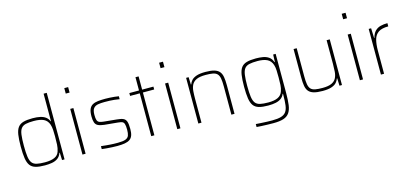

<svg xmlns="http://www.w3.org/2000/svg" viewBox="-75 -1304 4419 2071"><g transform="rotate(-15 2135.0 -268.5)"><path d="M276 8Q212 8 172.5 -3.5Q133 -15 112 -43.5Q91 -72 83 -123.5Q75 -175 75 -255Q75 -335 83 -386.5Q91 -438 112 -466.5Q133 -495 172.5 -506.5Q212 -518 276 -518Q325 -518 361 -510Q397 -502 421 -484Q445 -466 457 -436H461V-743H496V0H468L465 -83H461Q447 -43 418.5 -23.5Q390 -4 353 2Q316 8 276 8ZM286 -24Q352 -24 392 -42Q432 -60 445 -100Q457 -136 459 -175Q461 -214 461 -269Q461 -305 459 -339Q457 -373 448 -400Q432 -447 392 -466.5Q352 -486 281 -486Q226 -486 192 -478Q158 -470 140 -446.5Q122 -423 116 -377Q110 -331 110 -255Q110 -179 116.5 -133Q123 -87 141 -63.5Q159 -40 194 -32Q229 -24 286 -24Z M692 -682V-743H735V-682ZM696 0V-510H731V0Z M1085 8Q1059 8 1027.5 6.5Q996 5 966 2.5Q936 0 912 -3V-36Q947 -32 971 -30Q995 -28 1014.5 -26.5Q1034 -25 1053.5 -24.5Q1073 -24 1099 -24Q1157 -24 1185 -35Q1213 -46 1222 -70Q1231 -94 1231 -133Q1231 -179 1224 -199.5Q1217 -220 1200.5 -226Q1184 -232 1154 -235L1006 -249Q962 -254 938 -266Q914 -278 905 -304Q896 -330 896 -373Q896 -423 908.5 -452.5Q921 -482 946 -496Q971 -510 1007 -514Q1043 -518 1089 -518Q1112 -518 1138.5 -516.5Q1165 -515 1191 -512.5Q1217 -510 1238 -506V-473Q1209 -478 1183.5 -481Q1158 -484 1131.5 -485Q1105 -486 1072 -486Q1031 -486 999 -480.5Q967 -475 949 -453Q931 -431 931 -380Q931 -340 938 -320.5Q945 -301 962.5 -294Q980 -287 1010 -284L1153 -270Q1199 -266 1223 -255Q1247 -244 1256.5 -216.5Q1266 -189 1266 -133Q1266 -89 1256 -61.5Q1246 -34 1224 -19Q1202 -4 1167.5 2Q1133 8 1085 8Z M1464 0V-478H1356V-510H1464V-658H1499V-510H1625V-478H1499V0Z M1751 -682V-743H1794V-682ZM1755 0V-510H1790V0Z M1990 0V-510H2018L2021 -427H2025Q2033 -451 2051 -471.5Q2069 -492 2106 -505Q2143 -518 2207 -518Q2268 -518 2305 -507Q2342 -496 2361.5 -473Q2381 -450 2387.5 -412Q2394 -374 2394 -320V0H2359V-315Q2359 -371 2353 -404.5Q2347 -438 2330 -456Q2313 -474 2281.5 -480Q2250 -486 2200 -486Q2134 -486 2098 -469Q2062 -452 2046.5 -421.5Q2031 -391 2028 -350.5Q2025 -310 2025 -264V0Z M2774 206Q2742 206 2707.5 205Q2673 204 2641.5 202.5Q2610 201 2587 199V166Q2616 168 2648.5 170Q2681 172 2712 173Q2743 174 2769 174Q2831 174 2868 163Q2905 152 2924 126Q2943 100 2949 54.5Q2955 9 2955 -60V-74H2951Q2939 -44 2915 -26Q2891 -8 2855 0Q2819 8 2770 8Q2706 8 2666.5 -3.5Q2627 -15 2606 -43.5Q2585 -72 2577 -123.5Q2569 -175 2569 -255Q2569 -335 2577 -386.5Q2585 -438 2606 -466.5Q2627 -495 2666.5 -506.5Q2706 -518 2770 -518Q2810 -518 2847 -512Q2884 -506 2912.5 -486.5Q2941 -467 2955 -427H2959L2962 -510H2990V-72Q2990 7 2982.5 60.5Q2975 114 2952.5 146Q2930 178 2887.5 192Q2845 206 2774 206ZM2780 -24Q2847 -24 2886.5 -43Q2926 -62 2940 -105Q2951 -136 2953 -172.5Q2955 -209 2955 -255Q2955 -300 2953.5 -335.5Q2952 -371 2943 -398Q2927 -447 2886.5 -466.5Q2846 -486 2780 -486Q2723 -486 2688 -478Q2653 -470 2635 -446.5Q2617 -423 2610.5 -377Q2604 -331 2604 -255Q2604 -179 2610.5 -133Q2617 -87 2635 -63.5Q2653 -40 2688 -32Q2723 -24 2780 -24Z M3377 8Q3316 8 3279 -3Q3242 -14 3222.5 -37Q3203 -60 3196.5 -98Q3190 -136 3190 -190V-510H3225V-195Q3225 -140 3231 -106Q3237 -72 3254 -54Q3271 -36 3302.5 -30Q3334 -24 3384 -24Q3450 -24 3486 -41Q3522 -58 3537.5 -88.5Q3553 -119 3556 -159.5Q3559 -200 3559 -246V-510H3594V0H3566L3563 -83H3559Q3551 -59 3533 -38.5Q3515 -18 3478 -5Q3441 8 3377 8Z M3790 -682V-743H3833V-682ZM3794 0V-510H3829V0Z M4029 0V-510H4056L4060 -401H4064Q4076 -449 4101.5 -474.5Q4127 -500 4162.5 -509Q4198 -518 4240 -518V-482Q4167 -482 4129 -456Q4091 -430 4077.5 -380Q4064 -330 4064 -259V0Z"/></g></svg>

Font: Saira Thin
Style: Regular
Weight: 100
Designer: Hector Gatti with collaboration of the Omnibus-Type team
Foundry: Omnibus-Type
Version: Version 1.101